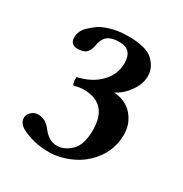

<svg xmlns="http://www.w3.org/2000/svg" viewBox="-148 -724 810 849"><g transform="rotate(30 257.0 -300.0)"><path d="M248 -567.9Q231.9 -567.9 220.9 -566.4Q210 -564.9 196.5 -559.1Q183.1 -553.2 174.1 -539.6Q165 -525.9 161.1 -503.9Q156.2 -477.1 143.1 -463.1Q129.9 -449.2 99.1 -449.2Q61 -449.2 61 -485.8Q61 -520 88.9 -545.9Q109.9 -564.9 126.5 -576.4Q143.1 -587.9 181.2 -598.9Q219.2 -609.9 267.1 -609.9Q358.9 -609.9 394 -576.4Q429.2 -543 429.2 -499Q429.2 -450.2 386.7 -401.9Q365.7 -377.9 335.9 -362.8Q397 -358.9 431.9 -318.4Q466.8 -277.8 466.8 -222.2Q466.8 -144 416 -83Q379.9 -39.1 325 -14.6Q270 9.8 216.8 9.8Q140.6 9.8 79.1 -21Q45.9 -38.1 45.9 -67.9Q45.9 -83 60.1 -96.9Q74.2 -110.8 95.2 -110.8Q133.3 -110.8 160.2 -74.2Q192.4 -32.2 232.9 -32.2Q271 -32.2 304.4 -64.2Q337.9 -96.2 337.9 -171.9Q337.9 -306.6 212.9 -307.1Q192.9 -307.1 165 -298.8Q157.2 -307.6 157.2 -328.1Q157.2 -335 158.2 -338.9Q228 -354.5 269.5 -397.5Q311 -440.4 311 -497.1Q311 -567.9 248 -567.9Z"/></g></svg>

Font: Linux Libertine
Style: Bold
Weight: 700
Designer: Philipp H. Poll
Foundry: Philipp H. Poll
Version: Version 5.0.3